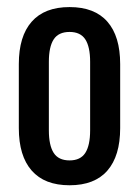

<svg xmlns="http://www.w3.org/2000/svg" viewBox="-20 -528 402 556"><path d="M181.5 8.5Q109 8.5 71.8 -34Q34.5 -76.5 34.5 -157V-342.5Q34.5 -423 71.8 -465.2Q109 -507.5 181.5 -507.5Q254 -507.5 291 -465.2Q328 -423 328 -342.5V-157Q328 -76.5 291 -34Q254 8.5 181.5 8.5ZM181.5 -63.5Q213 -63.5 227 -85.2Q241 -107 241 -150.5V-349Q241 -392.5 227 -414Q213 -435.5 181.5 -435.5Q149.5 -435.5 135.5 -414Q121.5 -392.5 121.5 -349V-150.5Q121.5 -107 135.5 -85.2Q149.5 -63.5 181.5 -63.5Z"/></svg>

Font: Anek Tamil Condensed Medium
Style: Regular
Weight: 500
Width: 3
Designer: Aadarsh Rajan (Tamil), Yesha Goshar (Latin)
Foundry: Ek Type
Version: Version 1.003